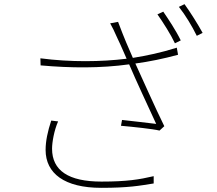

<svg xmlns="http://www.w3.org/2000/svg" viewBox="-20 -871 1040 922"><path d="M839 -838C870 -799 902 -746 925 -699L953 -713C932 -752 893 -814 866 -851ZM736 -802C763 -764 801 -704 820 -663L848 -677C826 -723 788 -780 764 -815ZM829 -642C753 -618 686 -604 618 -593C594 -648 579 -681 547 -766L509 -759C520 -740 528 -723 544 -687C563 -648 573 -622 588 -589C467 -574 319 -572 174 -591L175 -557C320 -544 463 -543 600 -562L601 -560C630 -491 696 -350 730 -276C692 -281 609 -290 566 -295L561 -267C617 -262 714 -252 746 -244L769 -265C724 -356 662 -497 630 -566C697 -575 765 -589 835 -608ZM226 -292C209 -240 199 -194 199 -151C199 -38 290 31 466 31C597 31 649 21 718 10V-25C649 -9 590 1 467 1C309 1 230 -52 230 -157C230 -188 240 -245 259 -288Z"/></svg>

Font: SSpoqa Han Sans Neo Thin
Style: Regular
Weight: 100
Designer: [Spoqa Han Sans Neo] Dong-huui Kim  Younghwa Kang  Yujin Lee  [Noto Sans] Ryoko NISHIZUKA  (kana & ideographs); Paul D. 
Foundry: Spoqa (http://www.spoqa-han-sans.com)
Version: Version 1.000